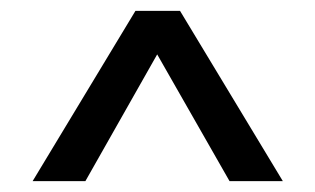

<svg xmlns="http://www.w3.org/2000/svg" viewBox="-20 -860 580 353"><path d="M500 -527H402L269 -760L137 -527H40L229 -840H311Z"/></svg>

Font: Statis Sans
Style: Regular
Weight: 400
Designer: bBox Type GmbH
Foundry: bBox Type GmbH
Version: Version 1.000